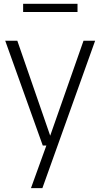

<svg xmlns="http://www.w3.org/2000/svg" viewBox="-20 -752 518 992"><path d="M140 220 219.5 0 235 -38.5 411.5 -541.5H471.5L199 220ZM201 0 7 -541.5H69.5L257 0ZM99.5 -690V-732.5H380.5V-690Z"/></svg>

Font: Encode Sans SemiCondensed Light
Style: Regular
Weight: 300
Width: 4
Designer: Multiple Designers
Foundry: Impallari Type
Version: Version 3.002